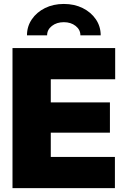

<svg xmlns="http://www.w3.org/2000/svg" viewBox="-20 -977 657 997"><path d="M44.9 0V-727.5H578.1V-565.4H243.7V-445.3H550.8V-288.1H243.7V-162.1H576.7V0ZM311.5 -956.5Q366.2 -956.5 409.4 -935.1Q452.6 -913.6 477.8 -876.7Q502.9 -839.8 502.9 -793.5H397.5Q397.5 -822.8 372.8 -842.3Q348.1 -861.8 311.5 -861.8Q274.4 -861.8 249.5 -842.3Q224.6 -822.8 224.6 -793.5H120.1Q120.1 -839.8 145.3 -876.7Q170.4 -913.6 213.6 -935.1Q256.8 -956.5 311.5 -956.5Z"/></svg>

Font: Inter 18pt Black
Style: Regular
Weight: 900
Designer: Rasmus Andersson
Foundry: rsms
Version: Version 4.001;git-66647c0bb